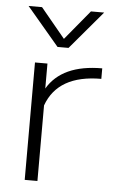

<svg xmlns="http://www.w3.org/2000/svg" viewBox="-52 -744 492 782"><g transform="rotate(5 194.5 -353.5)"><path d="M33 -707H88L188 -586L288 -707H342L210 -551H165ZM79 -480H130V-378Q190 -480 354 -480V-437Q177 -437 131 -309V0H79Z"/></g></svg>

Font: Prompt ExtraLight
Style: Regular
Weight: 275
Designer: Katatrad Team
Foundry: CadsonDemak
Version: Version 1.000